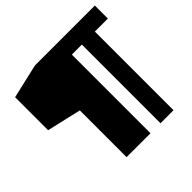

<svg xmlns="http://www.w3.org/2000/svg" viewBox="-233 -941 1481 1481"><g transform="rotate(-45 507.5 -200.0)"><path d="M60 -275V-635L341 -700H995V-558H853V300H711V-558H602V300H341V-210Z"/></g></svg>

Font: Stalin One
Style: Regular
Weight: 400
Designer: Jovanny Lemonad
Foundry: Alexey Maslov, Jovanny Lemonad
Version: Version 3.002; ttfautohint (v0.91) -l 8 -r 50 -G 200 -x 0 -w